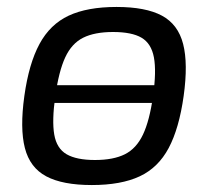

<svg xmlns="http://www.w3.org/2000/svg" viewBox="-20 -519 607 552"><path d="M244 13Q160 13 113 -12Q66 -37 51.5 -93.5Q37 -150 50 -243Q63 -336 93.5 -392.5Q124 -449 177.5 -474Q231 -499 315 -499Q399 -499 445.5 -474Q492 -449 506.5 -392.5Q521 -336 508 -243Q495 -150 465 -93.5Q435 -37 381.5 -12Q328 13 244 13ZM253 -59Q306 -59 339 -75.5Q372 -92 391 -132Q410 -172 420 -243Q430 -314 422.5 -354Q415 -394 387 -410.5Q359 -427 305 -427Q252 -427 219 -410.5Q186 -394 167.5 -354Q149 -314 139 -243Q129 -172 136 -132Q143 -92 171.5 -75.5Q200 -59 253 -59ZM98 -223 105 -274H464L457 -223Z"/></svg>

Font: Exo 2
Style: Italic
Weight: 400
Italic angle: -8°
Designer: Natanael Gama
Foundry: Natanael Gama
Version: Version 2.010